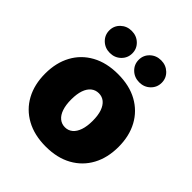

<svg xmlns="http://www.w3.org/2000/svg" viewBox="-212 -900 1044 1044"><g transform="rotate(45 310.5 -378.0)"><path d="M311 10.3Q223.1 10.3 159.7 -24.7Q96.2 -59.6 62.3 -122.1Q28.3 -184.6 28.3 -268.6Q28.3 -352.1 62.3 -414.6Q96.2 -477.1 159.7 -512Q223.1 -546.9 311 -546.9Q398.9 -546.9 461.9 -512Q524.9 -477.1 558.8 -414.6Q592.8 -352.1 592.8 -268.6Q592.8 -184.6 558.8 -122.1Q524.9 -59.6 461.9 -24.7Q398.9 10.3 311 10.3ZM311 -137.7Q335.9 -137.7 354.5 -153.1Q373 -168.5 383.1 -198Q393.1 -227.5 393.1 -269Q393.1 -311.5 383.1 -340.3Q373 -369.1 354.5 -384.3Q335.9 -399.4 311 -399.4Q285.6 -399.4 266.8 -384.3Q248 -369.1 238 -340.3Q228 -311.5 228 -269Q228 -227.5 238 -198Q248 -168.5 266.8 -153.1Q285.6 -137.7 311 -137.7ZM423.8 -596.2Q386.2 -596.2 360.6 -620.8Q335 -645.5 335 -681.2Q335 -716.8 360.6 -741.2Q386.2 -765.6 423.8 -765.6Q460.9 -765.6 486.6 -741.2Q512.2 -716.8 512.2 -681.2Q512.2 -645.5 486.6 -620.8Q460.9 -596.2 423.8 -596.2ZM197.3 -596.2Q160.2 -596.2 134.5 -620.8Q108.9 -645.5 108.9 -681.2Q108.9 -716.8 134.5 -741.2Q160.2 -765.6 197.3 -765.6Q234.9 -765.6 260.5 -741.2Q286.1 -716.8 286.1 -681.2Q286.1 -645.5 260.5 -620.8Q234.9 -596.2 197.3 -596.2Z"/></g></svg>

Font: Inter 18pt Black
Style: Regular
Weight: 900
Designer: Rasmus Andersson
Foundry: rsms
Version: Version 4.001;git-66647c0bb